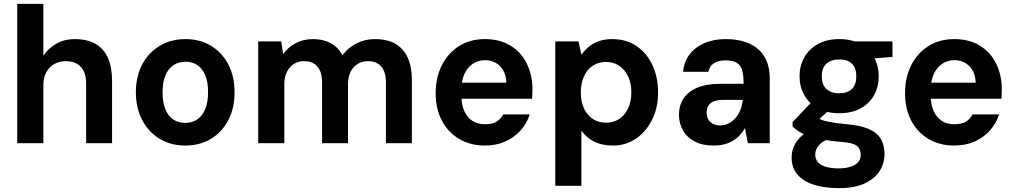

<svg xmlns="http://www.w3.org/2000/svg" viewBox="-20 -740 5245 992"><path d="M69 0V-720H204V-452Q230 -491 271.5 -514.5Q313 -538 365 -538Q431 -538 474 -513Q517 -488 538 -440Q559 -392 559 -322V0H425V-309Q425 -365 397.5 -394.5Q370 -424 319 -424Q287 -424 261 -409.5Q235 -395 219.5 -367Q204 -339 204 -299V0Z M937 12Q862 12 804.5 -23Q747 -58 714.5 -120Q682 -182 682 -263Q682 -345 714.5 -406.5Q747 -468 805 -503Q863 -538 938 -538Q1014 -538 1071 -503Q1128 -468 1160 -406.5Q1192 -345 1192 -263Q1192 -182 1160 -120Q1128 -58 1070.5 -23Q1013 12 937 12ZM937 -105Q972 -105 998.5 -122.5Q1025 -140 1040 -175.5Q1055 -211 1055 -263Q1055 -316 1040.5 -351Q1026 -386 1000 -403.5Q974 -421 938 -421Q903 -421 876.5 -403.5Q850 -386 835 -351Q820 -316 820 -263Q820 -211 834.5 -175.5Q849 -140 875.5 -122.5Q902 -105 937 -105Z M1314 0V-526H1433L1443 -460Q1467 -495 1507 -516.5Q1547 -538 1596 -538Q1632 -538 1661.5 -528.5Q1691 -519 1713 -500.5Q1735 -482 1749 -454Q1778 -494 1822 -516Q1866 -538 1916 -538Q1982 -538 2024 -513Q2066 -488 2087 -441Q2108 -394 2108 -327V0H1974V-314Q1974 -368 1950 -396Q1926 -424 1881 -424Q1852 -424 1828.5 -410Q1805 -396 1791.5 -369Q1778 -342 1778 -305V0H1644V-314Q1644 -368 1620 -396Q1596 -424 1550 -424Q1522 -424 1499 -410Q1476 -396 1462.5 -369Q1449 -342 1449 -305V0Z M2485 12Q2410 12 2352.5 -22Q2295 -56 2263 -117Q2231 -178 2231 -258Q2231 -340 2263 -403Q2295 -466 2352 -502Q2409 -538 2485 -538Q2563 -538 2618 -504Q2673 -470 2702 -411Q2731 -352 2731 -277Q2731 -267 2730.5 -255Q2730 -243 2729 -230H2328V-313H2596Q2594 -368 2563 -398.5Q2532 -429 2486 -429Q2452 -429 2424.5 -411.5Q2397 -394 2380.5 -360Q2364 -326 2364 -274V-245Q2364 -200 2378.5 -167Q2393 -134 2420 -116Q2447 -98 2484 -98Q2525 -98 2546 -111.5Q2567 -125 2580 -149H2717Q2703 -104 2670.5 -67Q2638 -30 2591 -9Q2544 12 2485 12Z M2849 220V-526H2969L2984 -457Q2999 -479 3021 -497.5Q3043 -516 3073.5 -527Q3104 -538 3143 -538Q3216 -538 3269 -502Q3322 -466 3351 -403.5Q3380 -341 3380 -262Q3380 -183 3349 -121Q3318 -59 3265.5 -23.5Q3213 12 3147 12Q3090 12 3049.5 -8.5Q3009 -29 2984 -65V220ZM3111 -106Q3149 -106 3178 -124.5Q3207 -143 3224.5 -178.5Q3242 -214 3242 -262Q3242 -311 3224.5 -346.5Q3207 -382 3178 -401Q3149 -420 3111 -420Q3073 -420 3043.5 -401Q3014 -382 2997.5 -346.5Q2981 -311 2981 -263Q2981 -214 2997.5 -179Q3014 -144 3043.5 -125Q3073 -106 3111 -106Z M3669 12Q3608 12 3568 -9.5Q3528 -31 3508 -67.5Q3488 -104 3488 -147Q3488 -195 3511.5 -231Q3535 -267 3582.5 -287Q3630 -307 3701 -307H3822Q3822 -349 3815 -375.5Q3808 -402 3787.5 -415Q3767 -428 3728 -428Q3692 -428 3669 -413.5Q3646 -399 3640 -369H3509Q3514 -421 3542.5 -458.5Q3571 -496 3619 -517Q3667 -538 3729 -538Q3801 -538 3852.5 -514.5Q3904 -491 3930.5 -445.5Q3957 -400 3957 -335V0H3844L3829 -78Q3818 -58 3802.5 -41.5Q3787 -25 3767 -13Q3747 -1 3722.5 5.5Q3698 12 3669 12ZM3701 -92Q3724 -92 3744 -102Q3764 -112 3779.5 -129.5Q3795 -147 3804.5 -170Q3814 -193 3817 -220V-224H3716Q3686 -224 3667 -216Q3648 -208 3639.5 -193Q3631 -178 3631 -159Q3631 -138 3639.5 -123Q3648 -108 3664 -100Q3680 -92 3701 -92Z M4315 232Q4240 232 4185 214.5Q4130 197 4100 161.5Q4070 126 4070 74Q4070 36 4088 4Q4106 -28 4141 -53.5Q4176 -79 4227 -97L4284 -30Q4234 -15 4213 8Q4192 31 4192 59Q4192 83 4207 99Q4222 115 4249.5 122.5Q4277 130 4312 130Q4347 130 4373 122Q4399 114 4413 98.5Q4427 83 4427 60Q4427 30 4407 13.5Q4387 -3 4325 -7Q4272 -11 4231 -19Q4190 -27 4160 -37Q4130 -47 4109 -60Q4088 -73 4075 -86V-109L4183 -223L4286 -192L4153 -69L4192 -139Q4202 -132 4213 -126Q4224 -120 4241 -115.5Q4258 -111 4286 -106.5Q4314 -102 4358 -98Q4425 -92 4467.5 -74Q4510 -56 4530 -23.5Q4550 9 4550 57Q4550 103 4525.5 142.5Q4501 182 4449 207Q4397 232 4315 232ZM4316 -155Q4252 -155 4206 -180Q4160 -205 4135.5 -248.5Q4111 -292 4111 -346Q4111 -400 4135.5 -443.5Q4160 -487 4206 -512.5Q4252 -538 4316 -538Q4381 -538 4426.5 -512.5Q4472 -487 4496 -443.5Q4520 -400 4520 -346Q4520 -292 4496 -248.5Q4472 -205 4426.5 -180Q4381 -155 4316 -155ZM4316 -258Q4357 -258 4380.5 -279.5Q4404 -301 4404 -346Q4404 -391 4380.5 -412Q4357 -433 4316 -433Q4276 -433 4251 -412Q4226 -391 4226 -346Q4226 -301 4250.5 -279.5Q4275 -258 4316 -258ZM4405 -431 4383 -526H4591V-446Z M4910 12Q4835 12 4777.5 -22Q4720 -56 4688 -117Q4656 -178 4656 -258Q4656 -340 4688 -403Q4720 -466 4777 -502Q4834 -538 4910 -538Q4988 -538 5043 -504Q5098 -470 5127 -411Q5156 -352 5156 -277Q5156 -267 5155.5 -255Q5155 -243 5154 -230H4753V-313H5021Q5019 -368 4988 -398.5Q4957 -429 4911 -429Q4877 -429 4849.5 -411.5Q4822 -394 4805.5 -360Q4789 -326 4789 -274V-245Q4789 -200 4803.5 -167Q4818 -134 4845 -116Q4872 -98 4909 -98Q4950 -98 4971 -111.5Q4992 -125 5005 -149H5142Q5128 -104 5095.5 -67Q5063 -30 5016 -9Q4969 12 4910 12Z"/></svg>

Font: DM Sans 9pt
Style: Bold
Weight: 700
Designer: Colophon Foundry, Jonny Pinhorn
Foundry: Colophon Foundry
Version: Version 4.004;gftools[0.9.30]